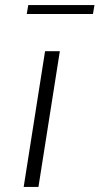

<svg xmlns="http://www.w3.org/2000/svg" viewBox="-20 -734 391 754"><path d="M157 -533H215L131 0H73ZM91 -714H351L345 -679H85Z"/></svg>

Font: Exo Light
Style: Italic
Weight: 300
Italic angle: -9°
Designer: Natanael Gama
Foundry: Natanael Gama
Version: Version 1.500; ttfautohint (v1.6)